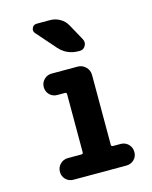

<svg xmlns="http://www.w3.org/2000/svg" viewBox="-116 -846 731 922"><g transform="rotate(-15 250.0 -385.0)"><path d="M396.5 -107.4Q418.9 -107.4 434.6 -91.8Q450.2 -76.2 450.2 -52.7Q450.2 -30.3 434.6 -15.1Q418.9 0 396.5 0H133.8Q110.4 0 95.2 -15.6Q80.1 -31.2 80.1 -52.7Q80.1 -76.2 96.2 -91.8Q112.3 -107.4 133.8 -107.4H202.1Q210 -107.4 210 -116.2V-404.3Q210 -413.1 202.1 -413.1H164.1Q140.6 -413.1 125.5 -428.7Q110.4 -444.3 110.4 -466.3Q110.4 -488.3 126 -503.9Q141.6 -519.5 164.1 -519.5H293Q316.4 -519.5 333 -502.9Q349.6 -486.3 349.6 -462.9V-116.2Q349.6 -107.4 358.4 -107.4ZM222.7 -769.5Q249 -769.5 272 -756.3Q294.9 -743.2 307.6 -719.7L351.6 -639.6Q360.4 -623 351.1 -606.4Q341.8 -589.8 323.2 -589.8H317.4Q259.8 -589.8 221.7 -631.8L137.7 -727.5Q127 -739.3 133.3 -754.4Q139.6 -769.5 157.2 -769.5Z"/></g></svg>

Font: Rounded Mgen+ 2m bold
Style: Bold
Weight: 700
Designer: [Source Han Sans]
Ryoko NISHIZUKA  (kana & ideographs); Paul D. Hunt (Latin, Greek & Cyrillic); Wenlong ZHANG  (bopomofo
Version: Version 1.059.20150602